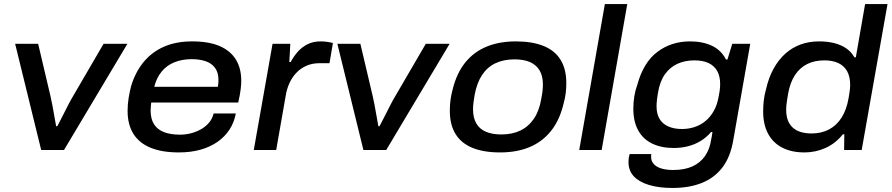

<svg xmlns="http://www.w3.org/2000/svg" viewBox="-20 -743 4416 951"><path d="M184 0 55 -526H169L230 -267Q234 -251 239 -224Q244 -197 249 -168.5Q254 -140 258 -118H264Q275 -139 289 -166.5Q303 -194 317 -221.5Q331 -249 342 -267L493 -526H611L297 0Z M866 12Q784 12 727.5 -10.5Q671 -33 641.5 -79Q612 -125 612 -194Q612 -226 617 -257Q622 -288 629 -315Q649 -383 689.5 -433.5Q730 -484 790.5 -511Q851 -538 932 -538Q1014 -538 1067.5 -515Q1121 -492 1148 -448.5Q1175 -405 1175 -343Q1175 -325 1172 -300Q1169 -275 1160 -235H729Q728 -224 727 -214.5Q726 -205 726 -196Q726 -154 743 -127.5Q760 -101 792.5 -88.5Q825 -76 872 -76Q900 -76 926.5 -83Q953 -90 976 -103Q999 -116 1015.5 -135.5Q1032 -155 1038 -181H1148Q1140 -137 1117 -101.5Q1094 -66 1057.5 -40.5Q1021 -15 973 -1.5Q925 12 866 12ZM744 -313H1059Q1061 -323 1061.5 -331.5Q1062 -340 1062 -347Q1062 -384 1045 -407Q1028 -430 998 -440Q968 -450 930 -450Q883 -450 845 -435Q807 -420 781.5 -389.5Q756 -359 744 -313Z M1237 0 1330 -526H1418L1413 -436H1420Q1433 -461 1453 -484.5Q1473 -508 1501.5 -523Q1530 -538 1568 -538Q1586 -538 1602 -535.5Q1618 -533 1629 -530L1612 -430H1563Q1526 -430 1497 -417Q1468 -404 1447 -381.5Q1426 -359 1413 -330Q1400 -301 1395 -268L1348 0Z M1780 0 1651 -526H1765L1826 -267Q1830 -251 1835 -224Q1840 -197 1845 -168.5Q1850 -140 1854 -118H1860Q1871 -139 1885 -166.5Q1899 -194 1913 -221.5Q1927 -249 1938 -267L2089 -526H2207L1893 0Z M2457 12Q2376 12 2320.5 -10.5Q2265 -33 2236.5 -79Q2208 -125 2208 -195Q2208 -222 2211.5 -248.5Q2215 -275 2222 -300Q2242 -381 2284.5 -433.5Q2327 -486 2390 -512Q2453 -538 2535 -538Q2616 -538 2672 -515.5Q2728 -493 2756.5 -447Q2785 -401 2785 -331Q2785 -305 2782 -281Q2779 -257 2772 -232Q2753 -150 2710.5 -96Q2668 -42 2604.5 -15Q2541 12 2457 12ZM2463 -77Q2517 -77 2557.5 -96.5Q2598 -116 2624.5 -155Q2651 -194 2661 -254Q2665 -273 2666.5 -286Q2668 -299 2668.5 -308Q2669 -317 2669 -325Q2669 -367 2652.5 -394.5Q2636 -422 2605 -435.5Q2574 -449 2529 -449Q2475 -449 2434.5 -430Q2394 -411 2368 -372Q2342 -333 2331 -273Q2328 -254 2326 -241Q2324 -228 2323.5 -219Q2323 -210 2323 -202Q2323 -160 2339 -132Q2355 -104 2386.5 -90.5Q2418 -77 2463 -77Z M2849 0 2976 -723H3087L2960 0Z M3311 188Q3243 188 3194 173Q3145 158 3119 130Q3093 102 3093 60Q3093 52 3094 42Q3095 32 3099 20H3206Q3205 25 3205 28Q3205 31 3205 34Q3205 56 3219 70.5Q3233 85 3257.5 92Q3282 99 3314 99Q3370 99 3409 81.5Q3448 64 3471.5 30.5Q3495 -3 3502 -49Q3504 -60 3506 -70Q3508 -80 3509 -89H3502Q3479 -62 3450 -44.5Q3421 -27 3387.5 -18.5Q3354 -10 3317 -10Q3256 -10 3211 -31.5Q3166 -53 3141.5 -96.5Q3117 -140 3117 -205Q3117 -237 3122 -267Q3127 -297 3137 -324Q3167 -434 3236 -486Q3305 -538 3398 -538Q3460 -538 3506 -516.5Q3552 -495 3576 -448H3583L3607 -526H3696L3612 -49Q3598 34 3558.5 86Q3519 138 3456.5 163Q3394 188 3311 188ZM3358 -104Q3391 -104 3421 -114Q3451 -124 3475 -144Q3499 -164 3516 -194.5Q3533 -225 3540 -267Q3543 -282 3544.5 -292.5Q3546 -303 3546.5 -311.5Q3547 -320 3547 -327Q3547 -366 3532 -392Q3517 -418 3489 -431Q3461 -444 3419 -444Q3373 -444 3335.5 -427Q3298 -410 3273 -374.5Q3248 -339 3239 -283Q3236 -265 3234.5 -253Q3233 -241 3232.5 -232.5Q3232 -224 3232 -216Q3232 -179 3246.5 -154.5Q3261 -130 3289.5 -117Q3318 -104 3358 -104Z M3965 12Q3900 12 3854 -12Q3808 -36 3784 -81.5Q3760 -127 3760 -191Q3760 -217 3763 -244.5Q3766 -272 3774 -300Q3787 -358 3811.5 -402.5Q3836 -447 3869.5 -477Q3903 -507 3945 -522.5Q3987 -538 4037 -538Q4078 -538 4112 -529.5Q4146 -521 4171.5 -503.5Q4197 -486 4212 -459H4219L4265 -723H4376L4248 0H4161L4162 -78H4155Q4118 -32 4068.5 -10Q4019 12 3965 12ZM4000 -82Q4049 -82 4086.5 -102Q4124 -122 4148.5 -160.5Q4173 -199 4183 -256Q4186 -272 4187.5 -283.5Q4189 -295 4190 -304Q4191 -313 4191 -321Q4191 -364 4175.5 -391Q4160 -418 4131.5 -431Q4103 -444 4064 -444Q4014 -444 3977.5 -425.5Q3941 -407 3917.5 -371Q3894 -335 3884 -281Q3881 -262 3878.5 -247.5Q3876 -233 3875 -221.5Q3874 -210 3874 -200Q3874 -141 3906 -111.5Q3938 -82 4000 -82Z"/></svg>

Font: Archivo SemiExpanded Medium
Style: Italic
Weight: 500
Width: 6
Italic angle: -10°
Designer: Hector Gatti
Foundry: Omnibus-Type
Version: Version 2.001